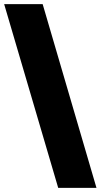

<svg xmlns="http://www.w3.org/2000/svg" viewBox="-20 -723 485 923"><path d="M0 -703.1H185.1L443.8 180.2H259.8Z"/></svg>

Font: LT Superior Black
Style: Regular
Weight: 900
Designer: Daniel Lyons
Foundry: LyonsType
Version: Version 2.005